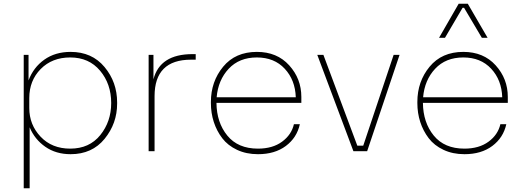

<svg xmlns="http://www.w3.org/2000/svg" viewBox="-20 -816 2812 1036"><path d="M108 200V-520H134V-382Q160 -452 219 -494Q278 -536 361 -536Q476 -536 544 -454.5Q612 -373 612 -263V-257Q612 -150 544.5 -67Q477 16 361 16Q282 16 224.5 -24Q167 -64 140 -129V200ZM359 -14Q462 -14 521 -87Q580 -160 580 -260Q580 -363 520 -434.5Q460 -506 359 -506Q261 -506 199.5 -443.5Q138 -381 138 -287V-233Q138 -143 199 -78.5Q260 -14 359 -14Z M782 0V-520H808V-388Q843 -524 1019 -524H1036V-494H1011Q814 -494 814 -297V0Z M1372 16Q1309 16 1259 -7.5Q1209 -31 1179 -70.5Q1149 -110 1133.5 -158Q1118 -206 1118 -260V-266Q1118 -376 1184 -456Q1250 -536 1366 -536Q1475 -536 1540.5 -463.5Q1606 -391 1606 -293V-261H1148Q1149 -155 1206.5 -84.5Q1264 -14 1372 -14Q1451 -14 1502 -51.5Q1553 -89 1566 -146H1598Q1582 -73 1522.5 -28.5Q1463 16 1372 16ZM1366 -506Q1271 -506 1214 -445Q1157 -384 1149 -291H1576Q1573 -384 1516.5 -445Q1460 -506 1366 -506Z M1887 0 1692 -520H1725L1908 -30H1940L2104 -520H2136L1961 0Z M2349 -612 2455 -796H2504L2611 -612H2580L2484 -774H2476L2381 -612ZM2486 16Q2423 16 2373 -7.5Q2323 -31 2293 -70.5Q2263 -110 2247.5 -158Q2232 -206 2232 -260V-266Q2232 -376 2298 -456Q2364 -536 2480 -536Q2589 -536 2654.5 -463.5Q2720 -391 2720 -293V-261H2262Q2263 -155 2320.5 -84.5Q2378 -14 2486 -14Q2565 -14 2616 -51.5Q2667 -89 2680 -146H2712Q2696 -73 2636.5 -28.5Q2577 16 2486 16ZM2480 -506Q2385 -506 2328 -445Q2271 -384 2263 -291H2690Q2687 -384 2630.5 -445Q2574 -506 2480 -506Z"/></svg>

Font: Sora Thin
Style: Regular
Weight: 32
Designer: Jonathan Barnbrook, Julián Moncada
Foundry: Barnbrook Fonts
Version: Version 2.000